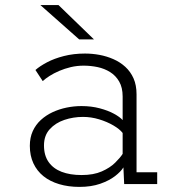

<svg xmlns="http://www.w3.org/2000/svg" viewBox="-20 -722 690 753"><path d="M291.5 11Q248 11 212 0.2Q176 -10.5 150.5 -31Q125 -51.5 111 -81.5Q97 -111.5 97 -150Q97 -182.5 108.5 -207.8Q120 -233 140.2 -251.5Q160.5 -270 186.2 -282Q212 -294 241 -300Q270 -306 299.5 -306Q338.5 -306 371.2 -297.2Q404 -288.5 427.2 -275.8Q450.5 -263 461 -251V-343.5Q461 -378.5 447.5 -402Q434 -425.5 412 -439.2Q390 -453 363 -458.8Q336 -464.5 308 -464.5Q282 -464.5 257.8 -458.8Q233.5 -453 212 -443.8Q190.5 -434.5 174.2 -424Q158 -413.5 147.5 -404L119 -447.5Q136 -462.5 164.2 -477.5Q192.5 -492.5 230.5 -502.2Q268.5 -512 313.5 -512Q341.5 -512 370 -506.8Q398.5 -501.5 424.8 -490Q451 -478.5 471.5 -459.8Q492 -441 503.8 -414.5Q515.5 -388 515.5 -352V-46.5H596.5V0H467L464 -65.5Q454 -49 431 -31.2Q408 -13.5 372.8 -1.2Q337.5 11 291.5 11ZM300 -35.5Q347 -35.5 379.2 -49.8Q411.5 -64 431.5 -83.8Q451.5 -103.5 461 -118.5V-200.5Q449.5 -215.5 424.8 -230Q400 -244.5 368.8 -254Q337.5 -263.5 305.5 -263.5Q267.5 -263.5 232.5 -251.8Q197.5 -240 175 -215.2Q152.5 -190.5 152.5 -151.5Q152.5 -112.5 170.5 -86.8Q188.5 -61 221.5 -48.2Q254.5 -35.5 300 -35.5ZM290.5 -567.5 138.5 -702H209.5L348.5 -567.5Z"/></svg>

Font: Trispace Thin ExtraLight
Style: Regular
Weight: 250
Version: Version 1.210